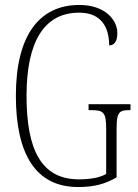

<svg xmlns="http://www.w3.org/2000/svg" viewBox="-20 -744 556 774"><path d="M295 10C359 10 404 -2 450 -29V-223C450 -292 460 -300 502 -300H506V-324H337V-300H347C397 -300 408 -292 408 -225V-43C384 -28 344 -21 298 -21C146 -21 87 -141 87 -358C87 -579 160 -693 299 -693C390 -693 420 -632 420 -561C440 -561 453 -576 453 -611C453 -664 403 -724 300 -724C138 -724 44 -601 44 -358C44 -124 123 10 295 10Z"/></svg>

Font: Noto Serif Thai ExtraCondensed ExtraLight
Style: Regular
Weight: 200
Width: 2
Designer: Monotype Design Team
Foundry: Monotype Imaging Inc.
Version: Version 2.002